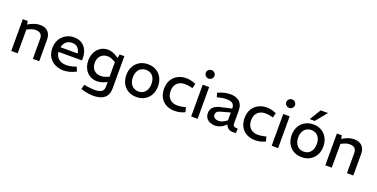

<svg xmlns="http://www.w3.org/2000/svg" viewBox="-22 -1699 5601 2855"><g transform="rotate(20 2778.0 -271.5)"><path d="M75 0V-503H153L161 -450L196 -469Q234 -489 272 -500Q310 -511 347 -511Q406 -511 443.5 -489Q481 -467 499.5 -429Q518 -391 518 -341V0H417V-317Q417 -367 391 -392.5Q365 -418 310 -418Q287 -418 264 -412Q241 -406 215 -394L177 -377V0Z M902 7Q829 7 768.5 -22.5Q708 -52 671 -109.5Q634 -167 634 -251Q634 -308 653 -356Q672 -404 707 -438.5Q742 -473 787 -492Q832 -511 885 -511Q960 -511 1010.5 -478Q1061 -445 1086.5 -388.5Q1112 -332 1112 -261V-228H739Q745 -179 768.5 -146.5Q792 -114 829 -98Q866 -82 911 -82Q939 -82 968 -87Q997 -92 1027 -100L1070 -114L1098 -47L1059 -28Q1021 -11 980.5 -2Q940 7 902 7ZM743 -303H1015Q1008 -359 975.5 -391.5Q943 -424 885 -424Q849 -424 819.5 -409.5Q790 -395 770.5 -367.5Q751 -340 743 -303Z M1446 209Q1411 209 1366.5 202.5Q1322 196 1283 185L1249 175L1267 101L1301 107Q1332 112 1368 116Q1404 120 1434 120Q1504 120 1542 97.5Q1580 75 1580 14V-57L1550 -43Q1520 -28 1487.5 -20.5Q1455 -13 1425 -13Q1372 -13 1330 -32.5Q1288 -52 1258.5 -86.5Q1229 -121 1214 -166Q1199 -211 1199 -262Q1199 -328 1225.5 -384.5Q1252 -441 1302.5 -476Q1353 -511 1425 -511Q1460 -511 1495.5 -498.5Q1531 -486 1564 -464L1596 -443L1607 -503H1682V9Q1682 79 1653 123.5Q1624 168 1571 188.5Q1518 209 1446 209ZM1302 -261Q1302 -211 1321.5 -176Q1341 -141 1375 -123.5Q1409 -106 1453 -106Q1475 -106 1497.5 -111Q1520 -116 1543 -125L1580 -140V-371L1546 -389Q1519 -404 1496 -410.5Q1473 -417 1453 -417Q1405 -417 1371 -396.5Q1337 -376 1319.5 -341Q1302 -306 1302 -261Z M2056 7Q1980 7 1923.5 -26Q1867 -59 1836 -117.5Q1805 -176 1805 -252Q1805 -328 1836.5 -386.5Q1868 -445 1925 -478Q1982 -511 2057 -511Q2133 -511 2189 -477.5Q2245 -444 2275.5 -385.5Q2306 -327 2306 -252Q2306 -176 2274.5 -117.5Q2243 -59 2187 -26Q2131 7 2056 7ZM2056 -81Q2101 -81 2133.5 -102Q2166 -123 2184 -161.5Q2202 -200 2202 -252Q2202 -304 2184.5 -342Q2167 -380 2134 -401Q2101 -422 2056 -422Q2012 -422 1978.5 -401Q1945 -380 1926.5 -342Q1908 -304 1908 -252Q1908 -200 1926.5 -161.5Q1945 -123 1978.5 -102Q2012 -81 2056 -81Z M2658 7Q2586 7 2527.5 -23Q2469 -53 2435.5 -111Q2402 -169 2402 -252Q2402 -335 2437 -392.5Q2472 -450 2530.5 -480.5Q2589 -511 2659 -511Q2694 -511 2726.5 -504.5Q2759 -498 2787 -486L2814 -476L2795 -401L2763 -410Q2739 -416 2715.5 -418.5Q2692 -421 2670 -421Q2622 -421 2584.5 -401.5Q2547 -382 2526 -344.5Q2505 -307 2505 -252Q2505 -197 2526.5 -159Q2548 -121 2586 -102Q2624 -83 2672 -83Q2694 -83 2719 -86Q2744 -89 2769 -95L2801 -103L2821 -31L2794 -19Q2760 -5 2725 1Q2690 7 2658 7Z M2922 0V-503H3024V0ZM2973 -617Q2954 -617 2938 -626.5Q2922 -636 2913 -651.5Q2904 -667 2904 -686Q2904 -703 2913 -718.5Q2922 -734 2938 -743Q2954 -752 2973 -752Q2992 -752 3007.5 -743Q3023 -734 3032.5 -718.5Q3042 -703 3042 -685Q3042 -667 3032.5 -651.5Q3023 -636 3007.5 -626.5Q2992 -617 2973 -617Z M3299 7Q3259 7 3222 -8Q3185 -23 3161.5 -54Q3138 -85 3138 -133Q3138 -195 3177 -230.5Q3216 -266 3287 -281L3456 -319V-322Q3456 -375 3425 -398.5Q3394 -422 3335 -422Q3302 -422 3268 -417Q3234 -412 3206 -405L3182 -399L3164 -466L3189 -475Q3235 -493 3277.5 -502Q3320 -511 3362 -511Q3449 -511 3503 -465Q3557 -419 3557 -324V-123Q3557 -91 3572 -79.5Q3587 -68 3636 -65L3631 2Q3621 5 3609.5 6Q3598 7 3589 7Q3538 7 3509.5 -15.5Q3481 -38 3470 -72L3447 -52Q3413 -22 3374 -7.5Q3335 7 3299 7ZM3331 -78Q3354 -78 3379 -87.5Q3404 -97 3430 -115L3456 -133V-257L3303 -215Q3266 -204 3251.5 -187Q3237 -170 3237 -145Q3237 -113 3262 -95.5Q3287 -78 3331 -78Z M3932 7Q3860 7 3801.5 -23Q3743 -53 3709.5 -111Q3676 -169 3676 -252Q3676 -335 3711 -392.5Q3746 -450 3804.5 -480.5Q3863 -511 3933 -511Q3968 -511 4000.5 -504.5Q4033 -498 4061 -486L4088 -476L4069 -401L4037 -410Q4013 -416 3989.5 -418.5Q3966 -421 3944 -421Q3896 -421 3858.5 -401.5Q3821 -382 3800 -344.5Q3779 -307 3779 -252Q3779 -197 3800.5 -159Q3822 -121 3860 -102Q3898 -83 3946 -83Q3968 -83 3993 -86Q4018 -89 4043 -95L4075 -103L4095 -31L4068 -19Q4034 -5 3999 1Q3964 7 3932 7Z M4196 0V-503H4298V0ZM4247 -617Q4228 -617 4212 -626.5Q4196 -636 4187 -651.5Q4178 -667 4178 -686Q4178 -703 4187 -718.5Q4196 -734 4212 -743Q4228 -752 4247 -752Q4266 -752 4281.5 -743Q4297 -734 4306.5 -718.5Q4316 -703 4316 -685Q4316 -667 4306.5 -651.5Q4297 -636 4281.5 -626.5Q4266 -617 4247 -617Z M4672 7Q4596 7 4539.5 -26Q4483 -59 4452 -117.5Q4421 -176 4421 -252Q4421 -328 4452.5 -386.5Q4484 -445 4541 -478Q4598 -511 4673 -511Q4749 -511 4805 -477.5Q4861 -444 4891.5 -385.5Q4922 -327 4922 -252Q4922 -176 4890.5 -117.5Q4859 -59 4803 -26Q4747 7 4672 7ZM4672 -81Q4717 -81 4749.5 -102Q4782 -123 4800 -161.5Q4818 -200 4818 -252Q4818 -304 4800.5 -342Q4783 -380 4750 -401Q4717 -422 4672 -422Q4628 -422 4594.5 -401Q4561 -380 4542.5 -342Q4524 -304 4524 -252Q4524 -200 4542.5 -161.5Q4561 -123 4594.5 -102Q4628 -81 4672 -81ZM4592 -566 4701 -744H4817L4671 -566Z M5045 0V-503H5123L5131 -450L5166 -469Q5204 -489 5242 -500Q5280 -511 5317 -511Q5376 -511 5413.5 -489Q5451 -467 5469.5 -429Q5488 -391 5488 -341V0H5387V-317Q5387 -367 5361 -392.5Q5335 -418 5280 -418Q5257 -418 5234 -412Q5211 -406 5185 -394L5147 -377V0Z"/></g></svg>

Font: REM
Style: Regular
Weight: 400
Designer: Octavio Pardo
Foundry: Ashler Design
Version: Version 1.005;gftools[0.9.28]